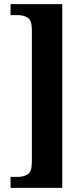

<svg xmlns="http://www.w3.org/2000/svg" viewBox="-20 -780 403 928"><path d="M31 128V75H66Q94 75 114 62.5Q134 50 134 3V-635Q134 -682 114 -694.5Q94 -707 66 -707H31V-760H281V128Z"/></svg>

Font: Noto Serif ExtraCondensed ExtraBold
Style: Regular
Weight: 800
Width: 2
Designer: Monotype Design Team
Foundry: Monotype Imaging Inc.
Version: Version 2.013; ttfautohint (v1.8.4.7-5d5b)